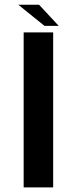

<svg xmlns="http://www.w3.org/2000/svg" viewBox="-20 -816 356 836"><path d="M83 0H211.5V-675H83ZM173.5 -703.5H235.5L150 -795.5H59.5Z"/></svg>

Font: Anybody SemiExpanded Medium
Style: Regular
Weight: 500
Width: 6
Version: Version 1.113;gftools[0.9.25]